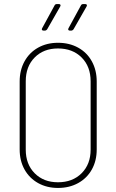

<svg xmlns="http://www.w3.org/2000/svg" viewBox="-20 -919 574 947"><path d="M77 -182V-517Q77 -573 101 -616.5Q125 -660 168 -684Q211 -708 266 -708Q322 -708 365.5 -684Q409 -660 433 -616.5Q457 -573 457 -517V-182Q457 -126 433 -83Q409 -40 365.5 -16Q322 8 266 8Q211 8 168 -16Q125 -40 101 -83Q77 -126 77 -182ZM427 -181V-518Q427 -591 382.5 -635.5Q338 -680 266 -680Q195 -680 151 -635.5Q107 -591 107 -518V-181Q107 -109 151 -64.5Q195 -20 266 -20Q338 -20 382.5 -64.5Q427 -109 427 -181ZM188 -780 249 -892Q252 -899 261 -899H270Q276 -899 278 -895.5Q280 -892 277 -887L213 -775Q208 -768 201 -768H195Q189 -768 187 -771.5Q185 -775 188 -780ZM318 -780 379 -892Q382 -899 391 -899H400Q406 -899 408 -895.5Q410 -892 407 -887L343 -775Q338 -768 331 -768H325Q319 -768 317 -771.5Q315 -775 318 -780Z"/></svg>

Font: Barlow Semi Condensed Thin
Style: Regular
Weight: 250
Width: 4
Designer: Jeremy Tribby
Foundry: Tribby Type
Version: Version 1.408